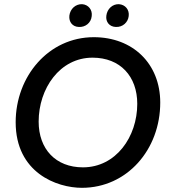

<svg xmlns="http://www.w3.org/2000/svg" viewBox="-20 -889 811 919"><path d="M372 10C588 10 747 -173 747 -398C747 -585 615 -711 429 -711C212 -711 55 -523 55 -304C55 -62 252 10 372 10ZM377 -88C247 -88 165 -175 165 -307C165 -465 266 -613 423 -613C556 -613 637 -523 637 -392C637 -234 535 -88 377 -88ZM357 -760C388 -758 416 -779 419 -812C423 -842 403 -867 373 -869C342 -870 316 -847 312 -814C309 -784 327 -761 357 -760ZM534 -760C568 -758 593 -783 596 -812C600 -842 580 -867 549 -869C519 -870 493 -847 489 -814C485 -784 504 -761 534 -760Z"/></svg>

Font: Fixel Display 20240404 Medium
Style: Italic
Weight: 500
Italic angle: -10°
Designer: AlfaBravo + MacPaw
Foundry: Kyrylo Tkachov, Marchela Mozhyna, Serhii Makarenko, Maria Weinstein, Zakhar Kryvoshyya
Version: Version 1.211;Glyphs 3.2 (3225)